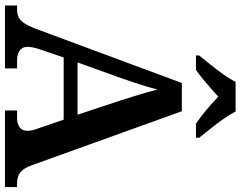

<svg xmlns="http://www.w3.org/2000/svg" viewBox="-118 -853 971 775"><g transform="rotate(90 367.5 -465.5)"><path d="M2 0V-49H17Q36 -49 49 -55Q62 -61 73 -77Q84 -93 96 -124L315 -714H429L645 -114Q654 -88 664.5 -74Q675 -60 688.5 -54.5Q702 -49 719 -49H735V0H426V-49H459Q479 -49 493.5 -59Q508 -69 508 -91Q508 -98 506.5 -105.5Q505 -113 503.5 -119.5Q502 -126 499 -132L463 -237H212L180 -143Q177 -135 174.5 -126Q172 -117 170.5 -108Q169 -99 169 -92Q169 -70 184 -59.5Q199 -49 222 -49H256V0ZM232 -293H443L387 -462Q379 -487 370.5 -514Q362 -541 354.5 -567Q347 -593 341 -616Q336 -594 328.5 -569.5Q321 -545 312.5 -519.5Q304 -494 295 -468ZM204 -784Q220 -803 240.5 -829Q261 -855 280.5 -882Q300 -909 310 -931H430Q441 -909 460 -882Q479 -855 500 -829Q521 -803 536 -784V-771H479Q463 -782 443 -797.5Q423 -813 404 -830Q385 -847 370 -861Q355 -847 335.5 -830Q316 -813 297 -797.5Q278 -782 262 -771H204Z"/></g></svg>

Font: Noto Serif Gujarati SemiBold
Style: Regular
Weight: 600
Version: Version 2.102